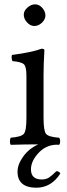

<svg xmlns="http://www.w3.org/2000/svg" viewBox="-20 -667 311 887"><path d="M258.8 134.8Q216.8 199.7 148.9 200.2Q61 200.2 61 126Q61 92.8 87.4 55.9Q113.8 19 157.2 0H142.1Q96.2 0 29.8 2Q25.9 -2 25.9 -13.9Q25.9 -25.9 29.8 -30.8Q77.6 -34.7 89.8 -48.3Q102.1 -62 102.1 -122.1V-316.9Q102.1 -358.9 90.6 -369.9Q79.1 -380.9 37.1 -384.8Q31.2 -401.9 35.2 -413.1Q127.9 -425.3 171.9 -441.9Q185.1 -441.9 185.1 -435.1Q181.2 -371.1 181.2 -321.3V-122.1Q181.2 -62 193.1 -48.1Q205.1 -34.2 252.9 -30.8Q257.8 -25.9 257.8 -13.9Q257.8 -2 252.9 2Q246.1 2 242.7 1.5Q192.9 2 158 39.6Q123 77.1 123 115.2Q123 162.1 172.9 162.1Q192.9 162.1 206.5 153.1Q220.2 144 240.2 124Q252.9 123.5 258.8 134.8ZM89.8 -599.1Q89.8 -617.2 106.9 -632.1Q124 -647 142.1 -647Q161.1 -647 175.5 -630.4Q189.9 -613.8 189.9 -595.2Q189.9 -578.1 174.1 -562.5Q158.2 -546.9 138.2 -546.9Q120.1 -546.9 105 -563.5Q89.8 -580.1 89.8 -599.1Z"/></svg>

Font: Linux Libertine O
Style: Regular
Weight: 400
Designer: Philipp H. Poll
Foundry: Philipp H. Poll
Version: Version 5.3.0